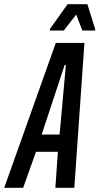

<svg xmlns="http://www.w3.org/2000/svg" viewBox="-62 -892 472 912"><path d="M-42 0 203 -688H339L291 0H201L213 -171H109L48 0ZM136 -253H221L251 -583H245ZM175 -747V-754L259 -872H353L390 -754V-747H329L300 -823L241 -747Z"/></svg>

Font: Saira Ultra Condensed SemiBold
Style: Italic
Weight: 600
Width: 1
Italic angle: -12°
Designer: Hector Gatti with collaboration of the Omnibus-Type team
Foundry: Omnibus-Type
Version: Version 1.001; ttfautohint (v1.8)